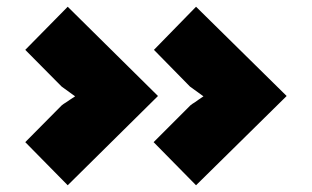

<svg xmlns="http://www.w3.org/2000/svg" viewBox="-20 -540 926 570"><path d="M831 -255 562 10 436 -118 545 -227Q551 -232 558 -236Q563 -240 570 -244.5Q577 -249 584 -254L544 -283L437 -392L562 -520ZM449 -255 181 10 55 -118 163 -227Q169 -232 176 -236Q182 -240 188.5 -244.5Q195 -249 203 -254L163 -283L55 -392L181 -520Z"/></svg>

Font: TypoPRO Sinkin Sans
Style: 900 X Black
Weight: 950
Designer: Keith Bates
Foundry: K-Type
Version: Sinkin Sans (version 1.0)  by Keith Bates   •   © 2014   www